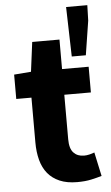

<svg xmlns="http://www.w3.org/2000/svg" viewBox="-55 -807 493 856"><g transform="rotate(-5 191.5 -379.0)"><path d="M256 12Q210 12 177.5 -2Q145 -16 124.5 -41Q104 -66 94.5 -101.5Q85 -137 85 -180V-381H17V-490L93 -496L110 -628H232V-496H351V-381H232V-182Q232 -140 249.5 -121.5Q267 -103 296 -103Q308 -103 320.5 -106Q333 -109 343 -113L366 -6Q346 0 319 6Q292 12 256 12ZM280 -548 274 -770H369L367 -701L343 -548Z"/></g></svg>

Font: Font
Style: ¶
Weight: 700
Designer: Paul D. Hunt
Foundry: Adobe Systems Incorporated
Version: Version 3.000